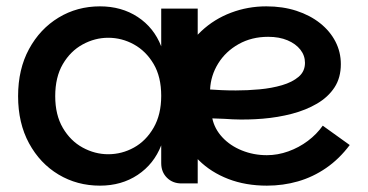

<svg xmlns="http://www.w3.org/2000/svg" viewBox="-20 -578 1159 605"><path d="M295 7Q223 7 164.5 -28Q106 -63 71.5 -126.5Q37 -190 37 -275Q37 -360 71.5 -423.5Q106 -487 164.5 -522.5Q223 -558 295 -558Q363 -558 414 -524.5Q465 -491 488 -432V-551H603V0H552Q524 0 506 -18Q488 -36 488 -64V-120Q465 -61 414 -27Q363 7 295 7ZM321 -92Q364 -92 402 -113Q440 -134 464 -175.5Q488 -217 488 -276Q488 -336 464 -376.5Q440 -417 402 -438Q364 -459 321 -459Q279 -459 240.5 -438Q202 -417 178 -376Q154 -335 154 -275Q154 -216 178 -175Q202 -134 240.5 -113Q279 -92 321 -92ZM821 7Q754 7 699.5 -14Q645 -35 606.5 -73Q568 -111 547.5 -161.5Q527 -212 527 -272Q527 -337 550.5 -389.5Q574 -442 614.5 -480Q655 -518 708 -538Q761 -558 819 -558Q871 -558 914 -544Q957 -530 988.5 -505Q1020 -480 1037 -447Q1054 -414 1054 -376Q1054 -333 1034 -302.5Q1014 -272 979 -251.5Q944 -231 900 -219.5Q856 -208 808 -204Q760 -200 713 -202Q703 -203 688 -203.5Q673 -204 661.5 -204.5Q650 -205 649 -205Q656 -172 680.5 -145.5Q705 -119 742 -104Q779 -89 821 -89Q855 -89 888.5 -101Q922 -113 950 -134Q978 -155 997 -182L1082 -121Q1049 -77 1007.5 -48.5Q966 -20 919 -6.5Q872 7 821 7ZM723 -293Q760 -293 798 -296.5Q836 -300 868.5 -309.5Q901 -319 921 -336Q941 -353 941 -380Q941 -403 926.5 -421.5Q912 -440 886 -451Q860 -462 825 -462Q773 -462 732 -439Q691 -416 667.5 -378Q644 -340 642 -296Q656 -295 677 -294Q698 -293 723 -293Z"/></svg>

Font: Parkinsans Light Medium
Style: Regular
Weight: 500
Version: Version 1.000